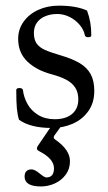

<svg xmlns="http://www.w3.org/2000/svg" viewBox="-20 -445 385 686"><path d="M47.9 -17.1Q42.5 -34.2 40.3 -57.4Q38.1 -80.6 38.1 -123Q38.1 -127 41 -128.7Q43.9 -130.4 49.8 -130.4Q55.2 -130.4 58.3 -128.4Q61.5 -126.5 62 -123Q64.9 -97.7 78.1 -73.7Q91.3 -49.8 116.2 -34.4Q141.1 -19 176.3 -19Q201.2 -19 220 -27.1Q238.8 -35.2 249.3 -51Q259.8 -66.9 259.8 -89.4Q259.8 -114.7 249 -131.6Q238.3 -148.4 217.5 -159.7Q196.8 -170.9 164.1 -179.7Q110.4 -193.8 77.6 -225.3Q44.9 -256.8 44.9 -306.2Q44.9 -340.3 64.2 -367.4Q83.5 -394.5 116.7 -409.7Q149.9 -424.8 189.9 -424.8Q221.7 -424.8 246.8 -420.4Q272 -416 291 -407.2Q298.8 -386.2 302.5 -365Q306.2 -343.8 306.2 -318.8Q306.2 -312 295.4 -312Q290 -312 287.1 -313.7Q284.2 -315.4 283.2 -318.8Q279.8 -337.9 265.1 -355.7Q250.5 -373.5 229 -384.3Q207.5 -395 184.6 -395Q161.1 -395 142.1 -387.2Q123 -379.4 112.1 -364.3Q101.1 -349.1 101.1 -327.1Q101.1 -303.2 111.1 -289.3Q121.1 -275.4 140.6 -266.6Q160.2 -257.8 198.7 -246.6Q239.7 -234.4 265.4 -219Q291 -203.6 304 -179.9Q316.9 -156.2 316.9 -120.1Q316.9 -78.1 295.7 -48.1Q274.4 -18.1 239.7 -2.9Q205.1 12.2 165 12.2Q127 12.2 97.7 4.9Q68.4 -2.4 47.9 -17.1ZM67.9 186Q67.9 173.3 74.2 166.7Q80.6 160.2 92.8 160.2Q104 160.2 121.6 174.8Q138.7 189 145.5 189Q172.9 189 172.9 156.2Q172.9 122.6 121.1 95.7Q111.8 90.8 111.8 86.4Q111.8 81.5 114.3 77.6L170.4 -4.9H206.1L174.3 39.1Q171.9 43 171.9 46.4Q171.9 49.8 177.2 53.7Q230 89.8 230 130.9Q230 158.2 215.1 178.7Q200.2 199.2 176.3 210.2Q152.3 221.2 126 221.2Q97.2 221.2 82.5 212.4Q67.9 203.6 67.9 186Z"/></svg>

Font: Junicode Two Beta VF
Style: Regular
Weight: 400
Designer: Peter S. Baker
Foundry: Briery Creek Software
Version: Version 1.031 beta; ttfautohint (v1.8.1.43-b0c9)